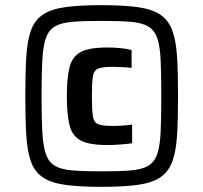

<svg xmlns="http://www.w3.org/2000/svg" viewBox="-20 -716 787 744"><path d="M373 8Q289 8 234 0.5Q179 -7 147 -28Q115 -49 100.5 -88.5Q86 -128 82 -190.5Q78 -253 78 -344Q78 -435 82 -497.5Q86 -560 100.5 -599.5Q115 -639 147 -660Q179 -681 234 -688.5Q289 -696 373 -696Q458 -696 513 -688.5Q568 -681 600 -660Q632 -639 647 -599.5Q662 -560 666 -497.5Q670 -435 670 -344Q670 -253 666 -190.5Q662 -128 647 -88.5Q632 -49 600 -28Q568 -7 513 0.5Q458 8 373 8ZM373 -52Q442 -52 485.5 -55.5Q529 -59 553.5 -73Q578 -87 589 -118.5Q600 -150 602.5 -204.5Q605 -259 605 -344Q605 -429 602.5 -483.5Q600 -538 589 -569Q578 -600 553.5 -614Q529 -628 485.5 -631.5Q442 -635 373 -635Q305 -635 261.5 -631.5Q218 -628 193.5 -614Q169 -600 158 -569Q147 -538 144 -483.5Q141 -429 141 -344Q141 -259 144 -204.5Q147 -150 158 -118.5Q169 -87 193.5 -73Q218 -59 261.5 -55.5Q305 -52 373 -52ZM395 -154Q326 -154 293 -171.5Q260 -189 249.5 -230.5Q239 -272 239 -343Q239 -414 249.5 -455.5Q260 -497 293 -514.5Q326 -532 395 -532Q420 -532 446.5 -529.5Q473 -527 490 -522V-453Q472 -455 451 -456Q430 -457 418 -457Q378 -457 361 -450.5Q344 -444 340 -420Q336 -396 336 -343Q336 -290 340 -265.5Q344 -241 361 -234.5Q378 -228 418 -228Q436 -228 457 -229.5Q478 -231 492 -233V-161Q473 -158 446 -156Q419 -154 395 -154Z"/></svg>

Font: Saira
Style: Bold
Weight: 700
Designer: Hector Gatti with collaboration of the Omnibus-Type team
Foundry: Omnibus-Type
Version: Version 1.100; ttfautohint (v1.8.3)